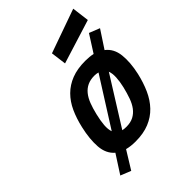

<svg xmlns="http://www.w3.org/2000/svg" viewBox="-254 -867 1079 1079"><g transform="rotate(-45 285.5 -327.5)"><path d="M542 -765 555 -662 292 -580 280 -672ZM66 85 137 -25Q97 -59 92.5 -120Q88 -181 106 -259Q119 -316 140 -362Q161 -408 194 -441Q227 -474 273 -492Q319 -510 382 -510Q416 -510 443 -504L508 -606L571 -581L502 -476Q544 -444 550.5 -384.5Q557 -325 540 -249Q527 -192 505.5 -144Q484 -96 451 -61.5Q418 -27 371.5 -8Q325 11 262 11Q224 11 194 3L128 110ZM215 -253Q205 -212 202.5 -179.5Q200 -147 208 -125L389 -411Q382 -413 375 -414Q368 -415 360 -415Q328 -415 304.5 -404Q281 -393 264 -372Q247 -351 235.5 -321Q224 -291 215 -253ZM284 -84Q318 -84 341.5 -96.5Q365 -109 381.5 -131Q398 -153 409 -184Q420 -215 429 -252Q438 -290 439.5 -321Q441 -352 433 -373L254 -87Q267 -84 284 -84Z"/></g></svg>

Font: Panefresco 750wt
Style: Italic
Weight: 750
Foundry: Campivisivi & Chank Co
Version: Version 1.000